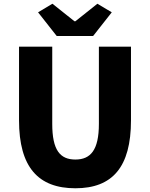

<svg xmlns="http://www.w3.org/2000/svg" viewBox="-20 -995 803 1029"><path d="M384 14C582 14 682 -99 682 -350V-745H510V-331C510 -190 465 -140 384 -140C302 -140 260 -190 260 -331V-745H82V-350C82 -99 185 14 384 14ZM284 -802H479L579 -929L502 -975L384 -881H379L261 -975L184 -929Z"/></svg>

Font: ChiuKong Gothic MN Heavy
Style: Regular
Weight: 900
Designer: Ryoko NISHIZUKA 西塚涼子 (kana, bopomofo & ideographs); Paul D. Hunt (Latin, Greek & Cyrillic); Sandoll Communications 산돌커뮤니
Foundry: Adobe
Version: Version 1.300